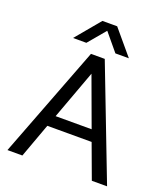

<svg xmlns="http://www.w3.org/2000/svg" viewBox="-158 -1001 969 1112"><g transform="rotate(20 326.0 -445.5)"><path d="M19 0ZM461 -211H188L111 0H19L283 -689H368L633 0H539ZM436 -280 325 -582 214 -280ZM415 -740 326 -847 236 -740H154L280 -891H371L498 -740Z"/></g></svg>

Font: Martel Sans
Style: Regular
Weight: 400
Designer: Dan Reynolds and Mathieu Réguer
Foundry: Dan Reynolds and Mathieu Réguer
Version: Version 1.002; ttfautohint (v1.1) -l 5 -r 5 -G 72 -x 0 -D la